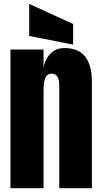

<svg xmlns="http://www.w3.org/2000/svg" viewBox="-20 -994 539 1014"><path d="M210 0H35.2V-732.4H210V-639.2Q220.2 -684.1 248 -712.2Q275.9 -740.2 320.3 -740.2Q394.5 -740.2 429.9 -694.6Q465.3 -648.9 465.3 -564.9V0H293V-546.9Q293 -571.3 283.2 -588.1Q273.4 -605 253.9 -605Q239.3 -605 230 -597.2Q220.7 -589.4 216.6 -574.7Q212.4 -560.1 211.2 -546.9Q210 -533.7 210 -515.1ZM366.2 -867.2V-758.3L134.3 -804.2V-973.6Z"/></svg>

Font: Anton
Style: Regular
Weight: 400
Designer: Vernon Adams, Tural Alisoy
Foundry: Vernon Adams
Version: Version 2.300